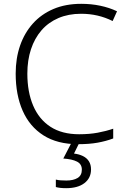

<svg xmlns="http://www.w3.org/2000/svg" viewBox="-20 -744 663 1004"><path d="M404 -672Q338 -672 285.5 -649.5Q233 -627 197 -585.5Q161 -544 142 -486.5Q123 -429 123 -359Q123 -263 153.5 -191.5Q184 -120 244 -81Q304 -42 394 -42Q447 -42 490.5 -50Q534 -58 572 -71V-20Q535 -6 491 2Q447 10 388 10Q280 10 207.5 -36Q135 -82 98.5 -165Q62 -248 62 -359Q62 -439 85 -505.5Q108 -572 152 -621Q196 -670 259.5 -697Q323 -724 405 -724Q457 -724 504.5 -714Q552 -704 592 -685L569 -634Q531 -653 490 -662.5Q449 -672 404 -672ZM456 142Q456 187 421.5 213.5Q387 240 326 240Q309 240 295.5 238.5Q282 237 272 234V195Q283 198 297 199Q311 200 327 200Q364 200 386 186.5Q408 173 408 143Q408 114 382.5 101Q357 88 311 85L355 0H396L367 59Q393 62 413.5 72Q434 82 445 99.5Q456 117 456 142Z"/></svg>

Font: Noto Sans Armenian Light
Style: Regular
Weight: 300
Designer: Monotype Design Team
Foundry: Monotype Imaging Inc.
Version: Version 2.007